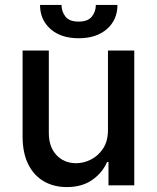

<svg xmlns="http://www.w3.org/2000/svg" viewBox="-20 -750 634 777"><path d="M416.9 -226.2V-545.5H523.4V0H419V-94.5H413.4Q394.5 -50.8 353.2 -21.8Q311.8 7.1 250.4 7.1Q197.8 7.1 157.5 -16.2Q117.2 -39.4 94.3 -85.2Q71.4 -131 71.4 -198.5V-545.5H177.6V-211.3Q177.6 -155.5 208.5 -122.5Q239.3 -89.5 288.7 -89.5Q318.5 -89.5 348.2 -104.4Q377.8 -119.3 397.5 -149.5Q417.3 -179.7 416.9 -226.2ZM367.9 -730.1H455.3Q455.3 -670.1 412.8 -632.6Q370.4 -595.2 298.3 -595.2Q226.6 -595.2 184.3 -632.6Q142 -670.1 142 -730.1H229Q229 -703.5 244.7 -683.1Q260.3 -662.6 298.3 -662.6Q335.6 -662.6 351.7 -682.9Q367.9 -703.1 367.9 -730.1Z"/></svg>

Font: InterMG Medium
Style: Regular
Weight: 500
Designer: Rasmus Andersson
Foundry: rsms
Version: Version 3.019;December 26, 2023;FontCreator 15.0.0.2955 64-b